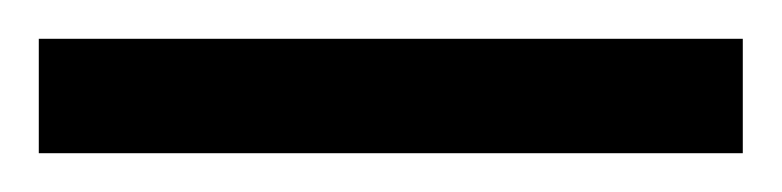

<svg xmlns="http://www.w3.org/2000/svg" viewBox="-24 63 403 99"><path d="M-4 142H359V83H-4Z"/></svg>

Font: Noto Serif Armenian ExtraCondensed Light
Style: Regular
Weight: 300
Width: 2
Designer: Monotype Design Team
Foundry: Monotype Imaging Inc.
Version: Version 2.008